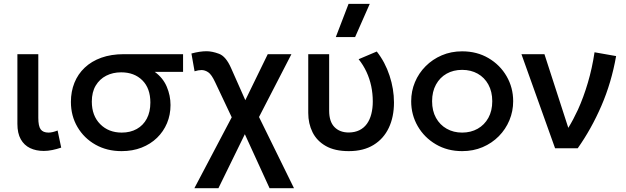

<svg xmlns="http://www.w3.org/2000/svg" viewBox="-20 -780 3293 1010"><path d="M210.5 14Q169.5 14 138.2 -1Q107 -16 89.2 -47.5Q71.5 -79 71.5 -128.5V-495H181.5V-160Q181.5 -116.5 194 -99.5Q206.5 -82.5 235.5 -82.5Q246 -82.5 258.2 -85.5Q270.5 -88.5 283 -93.5L302 -3.5Q278.5 4.5 255.2 9.2Q232 14 210.5 14Z M619.5 15Q542.5 15 482.2 -19Q422 -53 387.5 -111.8Q353 -170.5 353 -244Q353 -298.5 371.5 -344.5Q390 -390.5 425.8 -424.2Q461.5 -458 513.2 -476.5Q565 -495 631 -495H943V-402H794Q837.5 -370.5 857.2 -324Q877 -277.5 877 -227.5Q877 -176 858.5 -132Q840 -88 806 -55Q772 -22 724.8 -3.5Q677.5 15 619.5 15ZM620.5 -82.5Q665.5 -82.5 699.5 -101.5Q733.5 -120.5 752.2 -155.8Q771 -191 771 -240.5Q771 -315.5 728.8 -357.5Q686.5 -399.5 617.5 -399.5Q573.5 -399.5 538.8 -381.8Q504 -364 483.5 -329.8Q463 -295.5 463 -245.5Q463 -171.5 507 -127Q551 -82.5 620.5 -82.5Z M1002.5 210 1199 -163 1112 -347Q1093 -388 1075.5 -399.8Q1058 -411.5 1040 -411.5Q1024 -411.5 1003.5 -405L987 -498.5Q1031.5 -510.5 1066.5 -510.5Q1096 -510.5 1132.2 -497Q1168.5 -483.5 1195.5 -422L1270.5 -253L1388.5 -495H1513L1342.5 -164.5L1526.5 210H1398L1268 -74L1129 210Z M1815 15Q1741 15 1693.8 -12Q1646.5 -39 1624 -84.5Q1601.5 -130 1601.5 -186V-495H1711.5V-197.5Q1711.5 -140.5 1739.2 -111.8Q1767 -83 1815 -83Q1847 -83.5 1870.8 -95.2Q1894.5 -107 1910 -128.5Q1925.5 -150 1933.2 -180Q1941 -210 1941 -246.5Q1941 -287.5 1932.8 -326.8Q1924.5 -366 1907.8 -402Q1891 -438 1866.5 -468.5L1962 -509Q2006 -453 2029.2 -382.2Q2052.5 -311.5 2052.5 -241Q2052.5 -165 2025.2 -107.5Q1998 -50 1945 -17.5Q1892 15 1815 15ZM1746.5 -585 1813.5 -759.5H1925L1848 -585Z M2411 15Q2333.5 15 2272.8 -20.8Q2212 -56.5 2177.5 -116.2Q2143 -176 2143 -247.5Q2143 -300.5 2162.8 -347.8Q2182.5 -395 2218.8 -431.5Q2255 -468 2304 -489Q2353 -510 2411 -510Q2489 -510 2549.8 -474.2Q2610.5 -438.5 2645 -378.8Q2679.5 -319 2679.5 -247.5Q2679.5 -195 2659.8 -147.5Q2640 -100 2604 -63.5Q2568 -27 2519 -6Q2470 15 2411 15ZM2411 -82.5Q2457 -82.5 2492.8 -102.8Q2528.5 -123 2549 -160Q2569.5 -197 2569.5 -247.5Q2569.5 -298 2549 -335.2Q2528.5 -372.5 2492.8 -392.5Q2457 -412.5 2411 -412.5Q2365 -412.5 2329.5 -392.5Q2294 -372.5 2273.5 -335.2Q2253 -298 2253 -247.5Q2253 -197 2273.5 -160Q2294 -123 2329.8 -102.8Q2365.5 -82.5 2411 -82.5Z M2900 0 2723 -495H2844L2969.5 -107.5Q2996 -150.5 3020 -202.5Q3049.5 -267.5 3072.2 -344.2Q3095 -421 3107.5 -505L3221 -485Q3196.5 -345.5 3143.5 -223.2Q3090.5 -101 3019 0Z"/></svg>

Font: Geologica EX
Style: Regular
Weight: 400
Designer: Sindre Bremnes, Frode Helland
Foundry: Monokrom Skriftforlag AS
Version: Version 1.010;gftools[0.9.28]